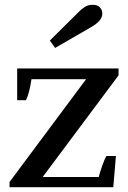

<svg xmlns="http://www.w3.org/2000/svg" viewBox="-20 -785 537 805"><path d="M189 -615 309 -734Q318 -744 333.5 -754.5Q349 -765 368 -765Q389 -765 399 -754Q409 -743 409 -728Q409 -699 365 -673L211 -584ZM20 -22 341 -453H112Q103 -393 89 -365H52V-498H477V-469L159 -43H394Q399 -63 408.5 -90Q418 -117 426 -131H466L455 0H20Z"/></svg>

Font: Trirong SemiBold
Style: Regular
Weight: 600
Designer: Katatrad Team
Foundry: CadsonDemak
Version: Version 1.000